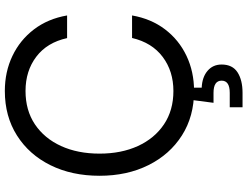

<svg xmlns="http://www.w3.org/2000/svg" viewBox="-130 -648 983 762"><g transform="rotate(-90 361.0 -267.5)"><path d="M380.4 11.7Q279.8 11.7 204.1 -36.4Q128.4 -84.5 86.2 -169.2Q43.9 -253.9 43.9 -363.3Q43.9 -473.6 85.9 -558.3Q127.9 -643.1 203.9 -691.2Q279.8 -739.3 380.4 -739.3Q456.5 -739.3 519.5 -709.2Q582.5 -679.2 624.8 -623.8Q667 -568.4 680.2 -492.2H590.3Q572.8 -571.8 516.4 -614.5Q460 -657.2 380.4 -657.2Q303.7 -657.2 248 -619.9Q192.4 -582.5 162.1 -516.4Q131.8 -450.2 131.8 -363.3Q131.8 -276.9 162.1 -210.9Q192.4 -145 248 -107.7Q303.7 -70.3 380.4 -70.3Q459 -70.3 515.6 -112.8Q572.3 -155.3 590.8 -234.4H680.2Q667 -158.7 625 -103.5Q583 -48.3 519.8 -18.3Q456.5 11.7 380.4 11.7ZM315.9 204.1V153.3H373Q421.4 153.3 421.4 121.1Q421.4 88.9 373 88.9H333.5L348.1 -23.4H393.6V42Q435.5 43.9 460.4 65.2Q485.4 86.4 485.4 121.1Q485.4 164.1 454.6 184.1Q423.8 204.1 373 204.1Z"/></g></svg>

Font: Inter Display
Style: Regular
Weight: 400
Designer: Rasmus Andersson
Foundry: rsms
Version: Version 4.001;git-9221beed3